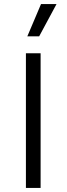

<svg xmlns="http://www.w3.org/2000/svg" viewBox="-20 -921 326 941"><path d="M179 -660V0H107V-660ZM181 -901H257L172 -743H114Z"/></svg>

Font: Kantumruy Pro
Style: Regular
Weight: 400
Designer: Sovichet Tep
Foundry: Sovichet Tep
Version: Version 1.002